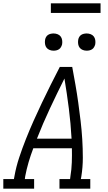

<svg xmlns="http://www.w3.org/2000/svg" viewBox="-33 -1139 653 1159"><path d="M-13 0V-58H51L54 -74Q64 -131 82.5 -187Q101 -243 123 -298.5Q145 -354 169.5 -409Q194 -464 220 -518.5Q246 -573 273 -627Q300 -681 328 -735H403Q413 -681 422.5 -627Q432 -573 439.5 -518.5Q447 -464 453.5 -409.5Q460 -355 463.5 -299Q467 -243 467 -186.5Q467 -130 458 -74L455 -58H512V0H326V-58H390L392 -74Q399 -116 400.5 -159Q402 -202 401 -244H168Q152 -202 139.5 -159.5Q127 -117 119 -74L117 -58H173V0ZM399 -302Q394 -394 382.5 -484.5Q371 -575 356 -665Q311 -575 268.5 -484.5Q226 -394 190 -302ZM490 -833Q478 -833 466.5 -837.5Q455 -842 448 -851Q441 -860 439 -872.5Q437 -885 439 -898Q440 -906 444.5 -914.5Q449 -923 456.5 -928Q464 -933 473 -935Q482 -937 490 -937Q503 -937 514.5 -932.5Q526 -928 533 -919Q540 -910 542 -897.5Q544 -885 542 -872Q540 -864 535.5 -855.5Q531 -847 523.5 -842Q516 -837 507.5 -835Q499 -833 490 -833ZM290 -833Q278 -833 266.5 -837.5Q255 -842 248 -851Q241 -860 239 -872.5Q237 -885 239 -898Q240 -906 244.5 -914.5Q249 -923 256.5 -928Q264 -933 273 -935Q282 -937 290 -937Q303 -937 314.5 -932.5Q326 -928 333 -919Q340 -910 342 -897.5Q344 -885 342 -872Q340 -864 335.5 -855.5Q331 -847 323.5 -842Q316 -837 307.5 -835Q299 -833 290 -833ZM274 -1061V-1119H574V-1061Z"/></svg>

Font: Iosevka Curly Slab LtEx
Style: Italic
Weight: 300
Width: 7
Italic angle: -9°
Monospace: yes
Designer: Belleve Invis
Foundry: Belleve Invis
Version: Version 11.1.0; ttfautohint (v1.8.3)